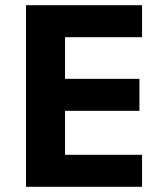

<svg xmlns="http://www.w3.org/2000/svg" viewBox="-20 -718 640 738"><path d="M80 0V-698H526V-575H230V-415H516V-292H230V-123H526V0Z"/></svg>

Font: iA Writer Mono V
Style: Regular
Weight: 400
Designer: Mike Abbink, Paul van der Laan, Pieter van Rosmalen
Foundry: Bold Monday
Version: Version 2.000